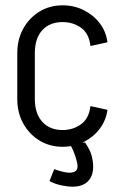

<svg xmlns="http://www.w3.org/2000/svg" viewBox="-20 -536 447 722"><path d="M45 -163V-337H111V-163ZM45 -336Q45 -388 67.5 -428.5Q90 -469 128.5 -492.5Q167 -516 216 -516V-453Q167 -453 139 -422.5Q111 -392 111 -336ZM320 -363Q315 -410 285 -431.5Q255 -453 215 -453V-516Q259 -516 295.5 -497.5Q332 -479 355.5 -448Q379 -417 384 -377ZM45 -164H111Q111 -109 139 -78Q167 -47 216 -47V16Q167 16 128.5 -7.5Q90 -31 67.5 -71.5Q45 -112 45 -164ZM320 -137 384 -123Q379 -84 355.5 -52.5Q332 -21 295.5 -2.5Q259 16 215 16V-47Q255 -47 285 -69Q315 -91 320 -137ZM253 166Q234 166 210.5 161Q187 156 166 145L184 100Q208 109 230 112.5Q252 116 264 107.5Q276 99 269 71H329Q335 116 315 141Q295 166 253 166ZM269 71Q263 48 256 32Q249 16 240 0H300Q309 13 317 29Q325 45 329 71Z"/></svg>

Font: Akshar Light
Style: Regular
Weight: 300
Designer: Tall Chai
Foundry: Tall Chai
Version: Version 1.100